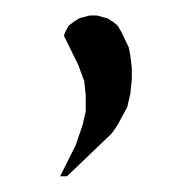

<svg xmlns="http://www.w3.org/2000/svg" viewBox="-20 -94 250 246"><path d="M57.1 131.8 77.1 91.8 85.9 65.9 89.8 48.8V27.8L87.9 9.8L80.1 -11.2L62 -47.9L63 -51.8L67.9 -61L74.2 -65.9L82 -70.8L85.9 -71.8L95.2 -74.2H104L112.8 -71.8L117.2 -70.8L125 -65.9L130.9 -61L136.2 -51.8L145 -33.2L147 -22.9L148.9 -6.8V7.8L147 25.9L143.1 43L131.8 64L128.9 68.8L123 77.1L65.9 131.8Z"/></svg>

Font: Petahja
Style: Regular
Weight: 400
Designer: T. Christopher White
Version: Version 1.1